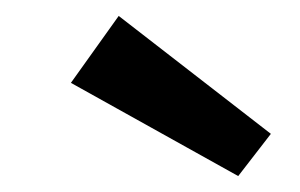

<svg xmlns="http://www.w3.org/2000/svg" viewBox="-20 -751 377 241"><path d="M129 -731 69 -647 279 -530 320 -583Z"/></svg>

Font: Exo 2 Semi Bold
Style: Italic
Weight: 600
Italic angle: -8°
Designer: Natanael Gama
Version: Version 1.001;PS 001.001;hotconv 1.0.88;makeotf.lib2.5.64775